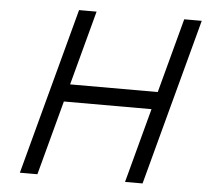

<svg xmlns="http://www.w3.org/2000/svg" viewBox="-53 -797 939 873"><g transform="rotate(5 416.5 -360.0)"><path d="M720.2 -320 741.7 -400 822.1 -700 832.8 -740H752.8L742.1 -700L661.7 -400H261.7L342.1 -700L352.8 -740H272.8L262.1 -700L181.7 -400L160.2 -320L79.9 -20L69.1 20H149.1L159.9 -20L240.2 -320H640.2L559.9 -20L549.1 20H629.1L639.9 -20Z"/></g></svg>

Font: Nordica Advanced
Style: RegularObl
Weight: 300
Version: Version 1.07